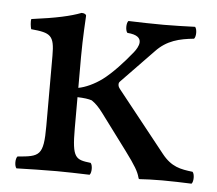

<svg xmlns="http://www.w3.org/2000/svg" viewBox="-40 -485 599 531"><g transform="rotate(5 259.5 -220.0)"><path d="M175 -122V-208.9C192.7 -208.3 205.8 -206.7 215 -203.5C226 -196 235.1 -187 247 -171L320 -73C349.4 -33.5 358 -18 362 -3C362.8 -0.1 363 2 366 2C386 1 398 0 428 0C459 0 480 1 510 2C516 -4 516 -25 510 -31C476 -35 450.7 -39.4 424 -73L292 -239C288.4 -243.5 285 -248 285 -253C285 -257 285 -259 289 -263L377 -354C407 -386 442 -394 482 -398C488 -404 488 -425 482 -431C445 -430 431 -429 395 -429C357 -429 334 -430 297 -431C291 -425 291 -404 297 -398C353 -394 329.3 -358.7 320 -347C297 -318 265.7 -284 240 -265C218.9 -249.4 193.7 -238 175 -234.7V-321.3C175 -371 179 -435 179 -435C179 -439 174 -442 166 -442C137.5 -431 98 -422 29 -413C27 -407 29 -391 31 -385C85.5 -379.9 96 -374 96 -317V-122C96 -39 85 -36 24 -31C18 -25 18 -4 24 2C66 1 92 0 136 0C171 0 184 1 227 2C233 -4 233 -25 227 -31C185 -36 175 -39 175 -122Z"/></g></svg>

Font: Libertinus Serif
Style: Regular
Weight: 400
Designer: Philipp H. Poll
Foundry: Khaled Hosny
Version: Version 6.2